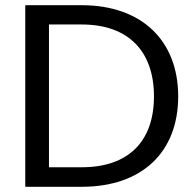

<svg xmlns="http://www.w3.org/2000/svg" viewBox="-20 -717 747 737"><path d="M77 -697V0H294C523 0 664 -131 664 -347C664 -562 523 -697 294 -697ZM168 -75V-623H294C473 -623 571 -520 571 -347C571 -175 474 -75 294 -75Z"/></svg>

Font: Poppins
Style: Regular
Weight: 400
Designer: Ninad Kale (Devanagari), Jonny Pinhorn (Latin)
Foundry: Indian Type Foundry
Version: 4.004